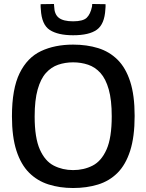

<svg xmlns="http://www.w3.org/2000/svg" viewBox="-20 -934 734 964"><path d="M347 10Q280 10 223.5 -8Q167 -26 126 -67Q85 -108 62.5 -177.5Q40 -247 40 -350Q40 -488 78.5 -566.5Q117 -645 186 -677.5Q255 -710 347 -710Q416 -710 472.5 -692.5Q529 -675 570 -634.5Q611 -594 633.5 -525Q656 -456 656 -352Q656 -247 633.5 -177Q611 -107 570 -66Q529 -25 472 -7.5Q415 10 347 10ZM347 -80Q401 -80 445 -102.5Q489 -125 515 -183.5Q541 -242 541 -350Q541 -432 526 -485Q511 -538 484.5 -567.5Q458 -597 422.5 -609Q387 -621 347 -621Q307 -621 272 -609Q237 -597 210.5 -567.5Q184 -538 169 -484.5Q154 -431 154 -349Q154 -242 180 -183.5Q206 -125 250 -102.5Q294 -80 347 -80ZM347 -757Q271 -757 230 -783.5Q189 -810 185 -887Q184 -893 184 -899.5Q184 -906 184 -913L251 -914Q251 -910 251.5 -907Q252 -904 252 -901Q253 -862 275.5 -844.5Q298 -827 347 -827Q397 -827 415.5 -845Q434 -863 442 -901Q443 -905 443 -914L510 -913Q510 -906 510 -899.5Q510 -893 509 -887Q505 -813 466.5 -785Q428 -757 347 -757Z"/></svg>

Font: Georama Medium
Style: Regular
Weight: 500
Designer: Jean-Baptiste Levee
Foundry: Production Type
Version: Version 1.000